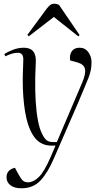

<svg xmlns="http://www.w3.org/2000/svg" viewBox="-20 -781 548 1030"><path d="M269 69Q236 146 197 187.5Q158 229 95 229Q56 229 35.5 212.5Q15 196 15 170Q15 130 60 119L77 150Q93 180 103.5 188.5Q114 197 131 197Q159 197 188 169Q217 141 251 63L278 0H254Q189 0 154 -61Q127 -106 114.5 -182Q102 -258 102 -351Q102 -364 102.5 -385Q103 -406 104 -427Q105 -448 105 -460Q106 -498 76 -498Q59 -498 42 -492.5Q25 -487 9 -479L3 -491Q19 -502 48.5 -513.5Q78 -525 108 -525Q177 -525 172 -445Q172 -436 171 -418Q170 -400 169.5 -383Q169 -366 169 -357Q168 -294 171.5 -237Q175 -180 183.5 -135Q192 -90 205 -65Q217 -39 229.5 -29Q242 -19 264 -19H285L421 -338Q441 -385 436 -410Q431 -435 399 -445L356 -457Q352 -488 365.5 -506.5Q379 -525 407 -525Q437 -525 454 -501Q471 -477 471 -448Q471 -426 467.5 -407Q464 -388 455.5 -365.5Q447 -343 432.5 -309.5Q418 -276 397 -225ZM407 -593 400 -586 269 -690 134 -586 127 -594 231 -735Q239 -745 248 -753Q257 -761 271 -761Q285 -761 297 -754Z"/></svg>

Font: Literata 72pt Light
Style: Italic
Weight: 300
Italic angle: -2°
Designer: Latin by Veronika Burian and Jose Scaglione. Greek by Irene Vlachou. Cyrillic by Vera Evstafieva
Foundry: TypeTogether
Version: Version 3.002